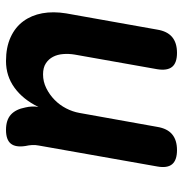

<svg xmlns="http://www.w3.org/2000/svg" viewBox="-5 -595 610 640"><g transform="rotate(90 300.0 -275.0)"><path d="M412.9 10Q380.1 10 362.1 -6.3Q344.2 -22.5 338.2 -54.6Q335.6 -65.1 335.1 -76.4Q334.6 -87.7 336.6 -98.2Q311.5 -46.7 272.5 -18.4Q233.5 10 183.4 10Q137.8 10 104.3 -5.3Q70.9 -20.5 50.9 -47.6Q30.9 -74.7 24.2 -111.1Q17.6 -147.5 24.6 -190.5L78.7 -494Q84.1 -527.5 103.4 -543.7Q122.7 -560 156.2 -560Q189.7 -560 202.9 -543.7Q216.1 -527.5 210.7 -494L162 -219.3Q158.7 -199.6 160.2 -180.7Q161.6 -161.7 169.3 -146.9Q177 -132 191.2 -122.8Q205.3 -113.5 228.1 -113.5Q252.3 -113.5 273.9 -124.3Q295.6 -135 312.8 -151.9Q330 -168.7 341.2 -190.4Q352.4 -212.1 356.4 -234.7L402.9 -494Q408.3 -527.5 427.6 -543.7Q446.9 -560 480.4 -560Q513.9 -560 527.5 -543.7Q541 -527.5 534.9 -494L465.1 -99.2Q462.8 -87.7 463.5 -76.9Q464.1 -66.1 466.7 -54.6Q471.7 -21.8 458.7 -5.9Q445.7 10 412.9 10Z"/></g></svg>

Font: Maple Mono
Style: Italic
Weight: 400
Italic angle: -10°
Monospace: yes
Designer: subframe7536
Version: Version 7.300